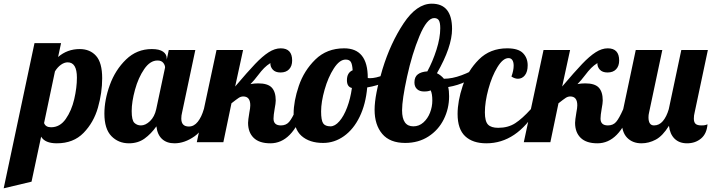

<svg xmlns="http://www.w3.org/2000/svg" viewBox="-111 -771 3858 1041"><path d="M76 -537 -91 250 60 214 112 -30C126 -6 154.3 6 197 6C257 6 305.3 -12.8 342 -50.5C378.7 -88.2 404.7 -133.8 420 -187.5C435.3 -241.2 443 -294.3 443 -347C443 -403 432 -443.3 410 -468C388 -492.7 358.3 -505 321 -505C276.3 -505 237.3 -490.7 204 -462L220 -537ZM245.5 -126C224.5 -96 198 -81 166 -81C146 -81 133.3 -88.7 128 -104L187 -384C196.3 -399.3 207.2 -411.3 219.5 -420C231.8 -428.7 244 -433 256 -433C289.3 -433 306 -405.3 306 -350C306 -314 301.2 -275.2 291.5 -233.5C281.8 -191.8 266.5 -156 245.5 -126Z M493 -33C518.3 -7 550 6 588 6C620.7 6 648.8 -2.5 672.5 -19.5C696.2 -36.5 717.7 -58.7 737 -86C740.3 -56 750.5 -33.2 767.5 -17.5C784.5 -1.8 807 6 835 6C871.7 6 908.2 -6.8 944.5 -32.5C980.8 -58.2 1011.3 -107 1036 -179H994C986 -151 975.2 -128.3 961.5 -111C947.8 -93.7 931.7 -85 913 -85C885.7 -85 872 -99.3 872 -128C872 -139.3 873.3 -150 876 -160L948 -500H804L793 -447V-454C793 -469.3 786.3 -481.7 773 -491C759.7 -500.3 739.3 -505 712 -505C658 -505 611.5 -486.2 572.5 -448.5C533.5 -410.8 504.2 -364.8 484.5 -310.5C464.8 -256.2 455 -204.3 455 -155C455 -99.7 467.7 -59 493 -33ZM702.5 -114.5C686.2 -98.8 669.7 -91 653 -91C639 -91 627.2 -95.7 617.5 -105C607.8 -114.3 603 -135.7 603 -169C603 -202.3 609 -240.8 621 -284.5C633 -328.2 649.7 -365.5 671 -396.5C692.3 -427.5 716.3 -443 743 -443C757 -443 767.3 -438.8 774 -430.5C780.7 -422.2 784 -413.7 784 -405L736 -179C730 -151.7 718.8 -130.2 702.5 -114.5Z M1264.5 -23.5C1284.8 -3.8 1315 6 1355 6C1434.3 6 1495 -55.7 1537 -179H1495C1480.3 -145.7 1467.5 -122.7 1456.5 -110C1445.5 -97.3 1430.7 -91 1412 -91C1385.3 -91 1372 -103.3 1372 -128C1372 -140 1374 -157.3 1378 -180C1382 -201.3 1384 -216.7 1384 -226C1384 -257.3 1376.8 -280.7 1362.5 -296C1348.2 -311.3 1323.7 -319 1289 -319C1274.3 -319 1260.3 -317.7 1247 -315C1260.3 -328.3 1274 -344.3 1288 -363C1300 -379 1311 -392 1321 -402C1331 -412 1342.3 -421 1355 -429C1354.3 -415.7 1358.7 -403.8 1368 -393.5C1377.3 -383.2 1391.3 -378 1410 -378C1430 -378 1445.5 -383.8 1456.5 -395.5C1467.5 -407.2 1473 -423 1473 -443C1473 -487 1452.3 -509 1411 -509C1389.7 -509 1367.8 -501.8 1345.5 -487.5C1323.2 -473.2 1298.7 -452 1272 -424C1245.3 -396 1209.3 -355.3 1164 -302L1207 -500H1063L956 0H1100L1144 -211C1162.7 -225.7 1175.8 -235.5 1183.5 -240.5C1191.2 -245.5 1199.3 -248 1208 -248C1233.3 -248 1246 -232 1246 -200C1246 -190.7 1244.3 -177.7 1241 -161C1236.3 -133 1234 -114.3 1234 -105C1234 -70.3 1244.2 -43.2 1264.5 -23.5Z M1524 -34C1552.7 -8.7 1591.7 4 1641 4C1681.7 4 1719.3 -8.3 1754 -33C1788.7 -57.7 1817 -92.7 1839 -138C1861 -183.3 1874.7 -236.3 1880 -297C1916.7 -303 1950.5 -313.2 1981.5 -327.5C2012.5 -341.8 2037.7 -359.3 2057 -380L2048 -407C2024.7 -390.3 1998.7 -376.2 1970 -364.5C1941.3 -352.8 1916 -347 1894 -347C1888.7 -347 1885 -347.3 1883 -348V-349C1883 -455.7 1840.3 -509 1755 -509C1692.3 -509 1640.3 -488.8 1599 -448.5C1557.7 -408.2 1527.7 -360.3 1509 -305C1490.3 -249.7 1481 -199.3 1481 -154C1481 -99.3 1495.3 -59.3 1524 -34ZM1729 -113.5C1713 -95.2 1697 -86 1681 -86C1661.7 -86 1648.3 -91.5 1641 -102.5C1633.7 -113.5 1630 -135 1630 -167C1630 -201 1636.3 -240.3 1649 -285C1661.7 -329.7 1678.3 -368 1699 -400C1719.7 -432 1741 -448 1763 -448C1776.3 -448 1785.7 -443.8 1791 -435.5C1796.3 -427.2 1799.7 -412 1801 -390C1780.3 -381.3 1770 -363.3 1770 -336C1770 -312 1779 -298 1797 -294C1791.7 -255.3 1783 -220.2 1771 -188.5C1759 -156.8 1745 -131.8 1729 -113.5Z M1961.5 -45C1989.2 -12.3 2030.7 4 2086 4C2134 4 2176 -7.7 2212 -31C2248 -54.3 2275.7 -85.3 2295 -124C2314.3 -162.7 2324 -204.3 2324 -249C2324 -269.7 2322.3 -286.3 2319 -299C2354.3 -305 2386.8 -315.2 2416.5 -329.5C2446.2 -343.8 2470 -360.7 2488 -380L2479 -407C2455 -390.3 2425.8 -375.7 2391.5 -363C2357.2 -350.3 2325.3 -344 2296 -344C2284.7 -357.3 2272 -367.3 2258 -374C2312.7 -469.3 2340 -549.3 2340 -614C2340 -705.3 2303.3 -751 2230 -751C2175.3 -751 2124.3 -715.3 2077 -644C2029.7 -572.7 1991.7 -490.2 1963 -396.5C1934.3 -302.8 1920 -229.3 1920 -176C1920 -121.3 1933.8 -77.7 1961.5 -45ZM2184.5 -107C2168.8 -93 2150.7 -86 2130 -86C2089.3 -86 2069 -115 2069 -173C2069 -211.7 2078 -272.3 2096 -355C2114 -437.7 2136.5 -511.3 2163.5 -576C2190.5 -640.7 2217 -673 2243 -673C2255 -673 2263.5 -668.8 2268.5 -660.5C2273.5 -652.2 2276 -638 2276 -618C2276 -583.3 2269.2 -544.5 2255.5 -501.5C2241.8 -458.5 2225.3 -419.3 2206 -384C2184 -382.7 2166.8 -377.3 2154.5 -368C2142.2 -358.7 2136 -344 2136 -324C2136 -308.7 2140.7 -296.7 2150 -288C2159.3 -279.3 2172 -275 2188 -275C2196.7 -275 2203.7 -275.5 2209 -276.5C2214.3 -277.5 2219.3 -279 2224 -281C2230 -269 2233 -250.7 2233 -226C2233 -203.3 2228.8 -181.3 2220.5 -160C2212.2 -138.7 2200.2 -121 2184.5 -107Z M2411 -32.5C2438.3 -6.8 2476.7 6 2526 6C2635.3 6 2727 -55.7 2801 -179H2767C2736.3 -145 2708.2 -119.7 2682.5 -103C2656.8 -86.3 2626 -78 2590 -78C2564.7 -78 2546.3 -83.8 2535 -95.5C2523.7 -107.2 2518 -129.3 2518 -162C2518 -199.3 2524.3 -241.3 2537 -288C2549.7 -334.7 2566 -374.3 2586 -407C2606 -439.7 2626 -456 2646 -456C2655.3 -456 2662.3 -452.3 2667 -445C2671.7 -437.7 2674 -427.7 2674 -415C2674 -397.7 2670 -378 2662 -356C2674 -348 2685.7 -344 2697 -344C2712.3 -344 2725 -350.3 2735 -363C2745 -375.7 2750 -393.7 2750 -417C2750 -443.7 2741.5 -465.7 2724.5 -483C2707.5 -500.3 2679 -509 2639 -509C2577 -509 2525.8 -488.8 2485.5 -448.5C2445.2 -408.2 2415.8 -360.3 2397.5 -305C2379.2 -249.7 2370 -199 2370 -153C2370 -98.3 2383.7 -58.2 2411 -32.5Z M3037.5 -23.5C3057.8 -3.8 3088 6 3128 6C3207.3 6 3268 -55.7 3310 -179H3268C3253.3 -145.7 3240.5 -122.7 3229.5 -110C3218.5 -97.3 3203.7 -91 3185 -91C3158.3 -91 3145 -103.3 3145 -128C3145 -140 3147 -157.3 3151 -180C3155 -201.3 3157 -216.7 3157 -226C3157 -257.3 3149.8 -280.7 3135.5 -296C3121.2 -311.3 3096.7 -319 3062 -319C3047.3 -319 3033.3 -317.7 3020 -315C3033.3 -328.3 3047 -344.3 3061 -363C3073 -379 3084 -392 3094 -402C3104 -412 3115.3 -421 3128 -429C3127.3 -415.7 3131.7 -403.8 3141 -393.5C3150.3 -383.2 3164.3 -378 3183 -378C3203 -378 3218.5 -383.8 3229.5 -395.5C3240.5 -407.2 3246 -423 3246 -443C3246 -487 3225.3 -509 3184 -509C3162.7 -509 3140.8 -501.8 3118.5 -487.5C3096.2 -473.2 3071.7 -452 3045 -424C3018.3 -396 2982.3 -355.3 2937 -302L2980 -500H2836L2729 0H2873L2917 -211C2935.7 -225.7 2948.8 -235.5 2956.5 -240.5C2964.2 -245.5 2972.3 -248 2981 -248C3006.3 -248 3019 -232 3019 -200C3019 -190.7 3017.3 -177.7 3014 -161C3009.3 -133 3007 -114.3 3007 -105C3007 -70.3 3017.2 -43.2 3037.5 -23.5Z M3289.5 -24C3309.2 -4 3335 6 3367 6C3393.7 6 3419.5 -0.7 3444.5 -14C3469.5 -27.3 3493.3 -52.3 3516 -89C3519.3 -59 3529.5 -35.7 3546.5 -19C3563.5 -2.3 3586 6 3614 6C3644 6 3669.3 -2.7 3690 -20C3710.7 -37.3 3722.3 -63 3725 -97C3723.7 -96.3 3720.5 -95.2 3715.5 -93.5C3710.5 -91.8 3702.7 -91 3692 -91C3677.3 -91 3666.8 -93.8 3660.5 -99.5C3654.2 -105.2 3651 -114.7 3651 -128C3651 -139.3 3652.3 -150 3655 -160L3727 -500H3583L3515 -179C3507 -151.7 3496.3 -130.2 3483 -114.5C3469.7 -98.8 3453.7 -91 3435 -91C3415 -91 3405 -105.7 3405 -135C3405 -143.7 3406 -152 3408 -160L3480 -500H3336L3268 -179C3262.7 -152.3 3260 -130.7 3260 -114C3260 -74 3269.8 -44 3289.5 -24Z"/></svg>

Font: DonutKreme
Style: Regular
Weight: 400
Designer: Impallari Type
Foundry: Impallari Type
Version: Version 2.100